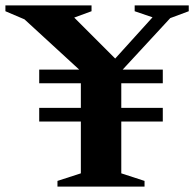

<svg xmlns="http://www.w3.org/2000/svg" viewBox="-54 -690 718 710"><path d="M548 -291V-240.5H394.5V-49L480.5 -21V0H158.5V-21L245 -49V-240.5H91V-291H245V-382H91V-432.5H239L36.5 -618.5L-34 -648.5V-670H284.5V-648.5L220.5 -625L372 -473.5L510 -626L444 -648.5V-670H644V-648.5L575.5 -623L399.5 -432.5H548V-382H394.5V-291Z"/></svg>

Font: Newsreader Text
Style: Bold
Weight: 700
Designer: Hugues Gentile
Foundry: Production Type
Version: Version 1.001